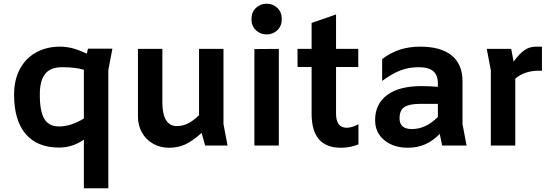

<svg xmlns="http://www.w3.org/2000/svg" viewBox="-20 -786 3000 1037"><path d="M587 -523 565 -407V231H433V-32Q372 11 299 11Q181 11 118.5 -62.5Q56 -136 56 -275Q56 -353 86.5 -411.5Q117 -470 173.5 -502Q230 -534 305 -534Q338 -534 371 -525.5Q404 -517 449 -496L455 -523ZM433 -146V-409Q390 -423 314 -423Q253 -423 224 -387Q195 -351 195 -275Q195 -184 219.5 -143.5Q244 -103 299 -103Q363 -103 433 -146Z M1088 0 1069 -68Q1018 -23 979.5 -5.5Q941 12 892 12Q845 12 806.5 -10Q768 -32 746.5 -70.5Q725 -109 725 -157V-522H857V-232Q857 -169 877 -137Q897 -105 935 -105Q967 -105 995 -119Q1023 -133 1055 -164V-522H1187V-116L1209 0Z M1338 -683Q1338 -720 1362 -743Q1386 -766 1420 -766Q1454 -766 1478 -743Q1502 -720 1502 -683Q1502 -646 1478 -623Q1454 -600 1420 -600Q1386 -600 1362 -623Q1338 -646 1338 -683ZM1486 -522V0H1354V-521Z M1795 -522H1915V-424H1795V-172Q1795 -96 1853 -96Q1880 -96 1916 -115V-6Q1891 3 1869.5 7.5Q1848 12 1821 12Q1663 12 1663 -172V-424H1587V-522H1663V-662L1795 -708Z M2368 0 2355 -63Q2284 12 2184 12Q2105 12 2055.5 -29Q2006 -70 2006 -137Q2006 -224 2070.5 -272.5Q2135 -321 2257 -321Q2301 -321 2345 -317V-336Q2345 -380 2320 -401.5Q2295 -423 2241 -423Q2188 -423 2142.5 -405.5Q2097 -388 2044 -349V-467Q2090 -502 2140 -518Q2190 -534 2250 -534Q2361 -534 2419.5 -486.5Q2478 -439 2478 -348V-116L2500 0ZM2204 -89Q2242 -89 2276 -104.5Q2310 -120 2345 -154V-225H2249Q2191 -225 2164.5 -208Q2138 -191 2138 -147Q2138 -89 2204 -89Z M2907 -534V-404H2890Q2812 -404 2763 -361V0H2631V-406L2609 -522H2741L2754 -453Q2787 -498 2814 -516Q2841 -534 2874 -534Z"/></svg>

Font: AmikoBold
Style: Bold
Weight: 700
Designer: Pablo Impallari, Rodrigo Fuenzalida, Andres Torresi
Foundry: Impallari Type
Version: Version 1.000; ttfautohint (v1.3)